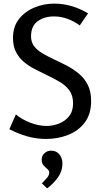

<svg xmlns="http://www.w3.org/2000/svg" viewBox="-20 -758 556 1064"><path d="M280 -738Q330 -738 377.5 -724Q425 -710 468 -684L422 -617Q391 -640 354.5 -653.5Q318 -667 279 -667Q226 -667 189 -640.5Q152 -614 152 -556Q152 -524 169.5 -501.5Q187 -479 216 -462Q245 -445 279 -429Q314 -413 350.5 -394Q387 -375 417.5 -349.5Q448 -324 466.5 -287.5Q485 -251 485 -198Q485 -126 450 -79.5Q415 -33 358 -10.5Q301 12 235 12Q181 12 130.5 -2.5Q80 -17 32 -42L68 -124Q101 -96 148 -78Q195 -60 238 -60Q271 -60 305 -72.5Q339 -85 362 -113Q385 -141 385 -185Q385 -229 364 -257.5Q343 -286 309 -305.5Q275 -325 237 -343Q204 -359 171 -376Q138 -393 111 -416Q84 -439 68 -471Q52 -503 52 -548Q52 -611 85.5 -653Q119 -695 171.5 -716.5Q224 -738 280 -738ZM263 77Q293 77 309.5 98Q326 119 326 148Q326 191 300.5 226Q275 261 241 286L212 258Q223 247 238 230.5Q253 214 253 198Q253 187 242.5 178.5Q232 170 221.5 158.5Q211 147 211 127Q211 105 226.5 91Q242 77 263 77Z"/></svg>

Font: Rosario Light
Style: Regular
Weight: 300
Designer: Hector Gatti
Foundry: Omnibus Type
Version: Version 1.101; ttfautohint (v1.8.1.43-b0c9)